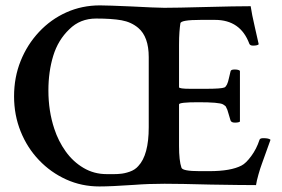

<svg xmlns="http://www.w3.org/2000/svg" viewBox="-20 -671 1027 699"><path d="M341.8 7.8Q277.3 7.8 221.2 -17.6Q165 -43 122.1 -87.9Q79.1 -132.8 55.2 -192.4Q31.2 -252 31.2 -320.3Q31.2 -389.6 55.2 -449.2Q79.1 -508.8 122.1 -554.7Q165 -600.6 221.7 -626Q278.3 -651.4 343.8 -651.4Q358.4 -651.4 387.2 -650.4Q416 -649.4 459 -647.5Q502 -645.5 531.7 -644Q561.5 -642.6 578.1 -642.6Q621.1 -642.6 729.5 -645.5Q836.9 -648.4 892.6 -648.4Q894.5 -634.8 898.4 -615.2Q902.3 -595.7 908.2 -570.3L921.9 -509.8Q917 -504.9 901.4 -504.9Q890.6 -504.9 887.7 -511.7Q855.5 -598.6 762.7 -598.6H710.9Q637.7 -598.6 636.7 -585.9Q634.8 -574.2 633.3 -554.7Q631.8 -535.2 631.8 -506.8V-353.5Q631.8 -347.7 673.8 -347.7H729.5Q785.2 -347.7 796.9 -352.5Q807.6 -357.4 813.5 -386.7Q816.4 -399.4 819.3 -411.1Q820.3 -418 834 -418Q848.6 -418 853.5 -413.1V-228.5Q849.6 -224.6 835 -224.6Q822.3 -224.6 819.3 -232.4Q815.4 -246.1 812.5 -255.4Q809.6 -264.6 807.6 -271.5Q802.7 -282.2 801.8 -283.7Q800.8 -285.2 792 -291Q778.3 -298.8 702.1 -298.8Q631.8 -298.8 631.8 -291V-139.6Q631.8 -85.9 640.6 -60.5Q644.5 -47.9 707 -47.9H742.2Q820.3 -47.9 859.4 -68.4Q875 -76.2 894.5 -102.5Q914.1 -128.9 924.8 -162.1Q926.8 -168 938.5 -168Q959 -168 964.8 -162.1L933.6 -75.2Q927.7 -59.6 920.9 -35.6Q914.1 -11.7 912.1 2.9Q885.7 2.9 844.7 2.4Q803.7 2 747.1 1Q634.8 -2 579.1 -2Q548.8 -2 521.5 -1Q494.1 0 468.8 2Q383.8 7.8 341.8 7.8ZM368.2 -37.1Q383.8 -37.1 395.5 -37.1Q407.2 -37.1 416 -38.1Q432.6 -39.1 452.1 -45.9Q471.7 -52.7 483.4 -66.4Q521.5 -106.4 521.5 -208V-462.9Q521.5 -537.1 483.4 -569.3Q458 -590.8 422.4 -597.2Q386.7 -603.5 330.1 -603.5Q271.5 -603.5 232.4 -564.5Q191.4 -525.4 173.8 -467.8Q156.2 -410.2 156.2 -341.8Q156.2 -266.6 177.7 -202.1Q192.4 -157.2 219.2 -119.6Q246.1 -82 284.2 -59.6Q322.3 -37.1 368.2 -37.1Z"/></svg>

Font: Crimson Text SemiBold
Style: Regular
Weight: 600
Designer: Sebastian Kosch
Foundry: Sebastian Kosch
Version: Version 1.100; ttfautohint (v1.8.4)